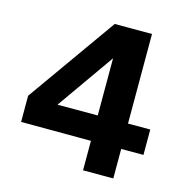

<svg xmlns="http://www.w3.org/2000/svg" viewBox="-108 -845 936 950"><g transform="rotate(15 360.0 -370.0)"><path d="M400 0V-151L42 -152V-286L364 -740H555V-281H669V-151H555V0ZM194 -281H400V-574Z"/></g></svg>

Font: Be Vietnam Pro
Style: Bold
Weight: 700
Designer: Lam Bao, Tony Le, Vietanh Nguyen
Foundry: Yellow Type Foundry
Version: Version 1.002; ttfautohint (v1.8.3)